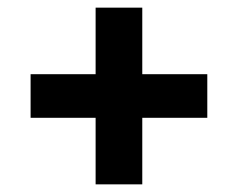

<svg xmlns="http://www.w3.org/2000/svg" viewBox="-20 -585 622 502"><path d="M230 -103V-277H60V-391H230V-565H352V-391H522V-277H352V-103Z"/></svg>

Font: Gantari
Style: Bold
Weight: 700
Designer: Anugrah Pasau
Foundry: Lafontype
Version: Version 1.000; ttfautohint (v1.6)